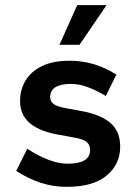

<svg xmlns="http://www.w3.org/2000/svg" viewBox="-20 -716 530 746"><path d="M239 10Q186 10 137.5 -6Q89 -22 43 -52L86 -138Q131 -109 170 -94.5Q209 -80 242 -80Q286 -80 308 -93Q330 -106 330 -133Q330 -154 316 -165Q302 -176 266 -182L195 -195Q127 -209 92.5 -240.5Q58 -272 58 -324Q58 -367 79 -402.5Q100 -438 142.5 -459Q185 -480 251 -480Q302 -480 348 -465.5Q394 -451 432 -426L391 -343Q358 -363 323.5 -376.5Q289 -390 255 -390Q217 -390 196 -377.5Q175 -365 175 -339Q175 -322 188 -312Q201 -302 234 -296L305 -283Q374 -269 410.5 -237Q447 -205 447 -146Q447 -78 394.5 -34Q342 10 239 10ZM211 -542 280 -696H394L289 -542Z"/></svg>

Font: Gantari SemiBold
Style: Regular
Weight: 600
Designer: Anugrah Pasau
Foundry: Lafontype
Version: Version 1.000; ttfautohint (v1.8.3)